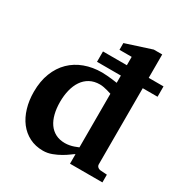

<svg xmlns="http://www.w3.org/2000/svg" viewBox="-175 -869 958 1010"><g transform="rotate(30 304.5 -364.0)"><path d="M386.2 -424.8Q374.5 -428.7 361.8 -432.1Q351.1 -435.1 338.6 -437.5Q326.2 -439.9 314.9 -439.9Q280.3 -439.9 254.4 -425.8Q228.5 -411.6 211.7 -386.7Q194.8 -361.8 186.5 -328.1Q178.2 -294.4 178.2 -255.9Q178.2 -216.3 186.3 -184.1Q194.3 -151.9 210.4 -128.7Q226.6 -105.5 251 -92.8Q275.4 -80.1 308.1 -80.1Q321.8 -80.1 335.7 -82.8Q349.6 -85.4 360.8 -89.4Q374 -93.8 386.2 -99.1ZM519 -535.2V-73.2Q519 -64 525.4 -57.4Q531.7 -50.8 541 -49.8L583 -46.9V0H386.2V-58.1Q380.4 -55.2 365.2 -43.7Q350.1 -32.2 328.6 -19.8Q307.1 -7.3 281.2 2.4Q255.4 12.2 228 12.2Q182.1 12.2 145.8 -6.3Q109.4 -24.9 84.2 -57.6Q59.1 -90.3 45.7 -135.3Q32.2 -180.2 32.2 -232.9Q32.2 -297.4 51.8 -347.2Q71.3 -397 106 -430.9Q140.6 -464.8 188.5 -482.4Q236.3 -500 293 -500Q307.1 -500 323.5 -498.5Q339.8 -497.1 354 -495.6Q370.1 -493.7 386.2 -491.2V-535.2H241.2V-598.1H386.2V-648.9H312V-689.9L467.8 -740.2H519V-598.1H608.9V-535.2Z"/></g></svg>

Font: Charis SIL Eur
Style: Bold
Weight: 700
Foundry: SIL International
Version: Version 5.000